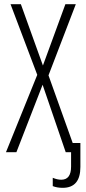

<svg xmlns="http://www.w3.org/2000/svg" viewBox="-20 -734 416 926"><path d="M282.2 171.9Q255.4 171.9 234.4 163.6V123.5Q256.3 132.8 275.4 132.8Q322.8 132.8 322.8 69.3V0H296.9L185.5 -325.2L59.1 0H8.8L159.7 -373L30.8 -713.9H80.6L187 -418L295.4 -713.9H345.7L213.9 -370.6L330.6 -44.4H367.7V71.3Q367.7 171.9 282.2 171.9Z"/></svg>

Font: Open Sans Condensed Light
Style: Regular
Weight: 300
Width: 3
Designer: Monotype Design Team
Foundry: Monotype Imaging Inc.
Version: Version 3.003; ttfautohint (v1.8.4)